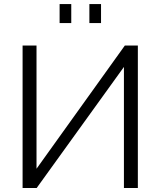

<svg xmlns="http://www.w3.org/2000/svg" viewBox="-20 -937 800 957"><path d="M92.6 0V-710H162V-95.9L602.2 -710H667.1V0H597.7V-603.4L162.8 0ZM277.1 -822.1V-916.8H335.2V-822.1ZM425.5 -822.1V-916.8H483.6V-822.1Z"/></svg>

Font: Raleway Thin
Style: Regular
Weight: 100
Designer: Matt McInerney, Pablo Impallari, Rodrigo Fuenzalida
Foundry: Matt McInerney, Pablo Impallari, Rodrigo Fuenzalida
Version: Version 4.026